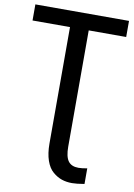

<svg xmlns="http://www.w3.org/2000/svg" viewBox="-105 -825 787 1124"><g transform="rotate(10 288.5 -262.5)"><path d="M11.7 -663.1V-758.8H568.4V-663.1H345.7V28.3Q345.7 86.9 364.7 113.3Q383.8 139.6 425.8 139.6Q446.3 139.6 477.5 133.8V226.6Q430.7 234.4 404.3 234.4Q371.1 234.4 343.3 225.1Q315.4 215.8 289.6 193.8Q263.7 171.9 249 129.9Q234.4 87.9 234.4 28.3V-663.1Z"/></g></svg>

Font: Gothic A1 SemiBold
Style: Regular
Weight: 600
Version: Version 2.50